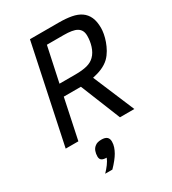

<svg xmlns="http://www.w3.org/2000/svg" viewBox="-219 -789 1030 1152"><g transform="rotate(-30 296.0 -213.5)"><path d="M409.2 0 297.9 -275.9H179.2L121.1 0H33.2L175.8 -675.8H376Q424.8 -675.8 462.9 -668.7Q501 -661.6 526.6 -643.8Q552.2 -626 565.7 -596.2Q579.1 -566.4 579.1 -521Q579.1 -503.9 575 -481Q570.8 -458 562 -433.1Q553.2 -408.2 539.6 -384Q525.9 -359.9 506.8 -340.8Q495.1 -329.6 481.2 -320.8Q467.3 -312 451.9 -305.4Q436.5 -298.8 420.4 -294.2Q404.3 -289.6 388.2 -286.1L508.8 0ZM307.1 -356Q354.5 -356 386.5 -364.3Q418.5 -372.6 439 -393.1Q450.7 -404.3 459.2 -419.4Q467.8 -434.6 473.1 -451.4Q478.5 -468.3 481.2 -486.1Q483.9 -503.9 483.9 -521Q483.9 -542.5 476.6 -556.9Q469.2 -571.3 454.3 -580.1Q439.5 -588.9 416.7 -592.5Q394 -596.2 363.8 -596.2H247.1L195.8 -356ZM163.1 249Q181.2 230.5 196.8 209.5Q212.4 188.5 219.2 169.9Q196.3 169.9 185.3 162.1Q174.3 154.3 174.3 136.2Q174.3 117.2 180.4 100.3Q186.5 83.5 200.2 73.2Q215.3 60.1 245.1 60.1Q271 60.1 283 70.6Q294.9 81.1 294.9 102.1Q294.9 120.6 288.8 138.7Q282.7 156.7 272.9 173.8Q264.2 189 248.8 208.5Q233.4 228 212.9 249Z"/></g></svg>

Font: Lorenzo Sans
Style: Italic
Weight: 400
Italic angle: -12°
Foundry: Intel Corporation
Version: Version 1.00; ttfautohint (v1.5)